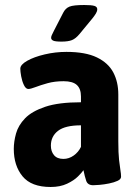

<svg xmlns="http://www.w3.org/2000/svg" viewBox="-20 -738 545 766"><path d="M182 8Q105 8 70 -34.5Q35 -77 35 -144Q35 -173 44 -205.5Q53 -238 80 -266Q107 -294 160.5 -312Q214 -330 303 -330V-353Q303 -384 286.5 -399Q270 -414 234 -414Q198 -414 169.5 -406Q141 -398 121.5 -390.5Q102 -383 93 -383Q83 -383 75.5 -398.5Q68 -414 64.5 -433.5Q61 -453 61 -464Q61 -480 88.5 -495.5Q116 -511 158.5 -521Q201 -531 245 -531Q321 -531 366.5 -509Q412 -487 432 -449Q452 -411 452 -361V-175Q452 -127 455 -100Q458 -73 460.5 -58.5Q463 -44 463 -33Q463 -23 449 -16.5Q435 -10 415 -6Q395 -2 377.5 -0.5Q360 1 352 1Q330 1 324 -16.5Q318 -34 313 -59Q307 -50 291 -34Q275 -18 247.5 -5Q220 8 182 8ZM233 -104Q255 -104 274 -117.5Q293 -131 303 -152V-238Q240 -238 211.5 -216Q183 -194 183 -157Q183 -134 195.5 -119Q208 -104 233 -104ZM225 -572Q200 -572 192 -576Q184 -580 184 -587Q184 -592 186.5 -597.5Q189 -603 195 -615L232 -687Q241 -705 257 -711.5Q273 -718 316 -718Q345 -718 356.5 -714.5Q368 -711 368 -701Q368 -693 362.5 -684Q357 -675 349 -665L297 -602Q282 -584 267 -578Q252 -572 225 -572Z"/></svg>

Font: Asap Semi Condensed
Style: Bold
Weight: 700
Width: 4
Designer: Pablo Cosgaya
Foundry: Omnibus-Type
Version: Version 3.001; ttfautohint (v1.8.4.7-5d5b)